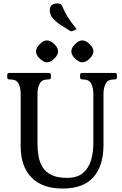

<svg xmlns="http://www.w3.org/2000/svg" viewBox="-20 -1083 708 1114"><path d="M645.5 -660Q658.5 -660 658.5 -647V-635Q658.5 -622 645.5 -622H639.5Q606.5 -622 593.5 -598Q580.5 -574 580.5 -539V-242Q580.5 -121 521.9 -55Q463.2 11 343.5 11Q224.8 11 162.4 -53.5Q100 -118 100 -233V-539Q100 -574 87.5 -598Q75 -622 41 -622H35Q22 -622 22 -635V-647Q22 -660 35 -660H261.5Q275.5 -660 275.5 -647V-635Q275.5 -622 261.5 -622H256.5Q223.5 -622 210.5 -598Q197.5 -574 197.5 -539V-251Q197.5 -214 203.4 -178.2Q209.2 -142.5 226.4 -114Q243.5 -85.5 277.9 -68.2Q312.3 -51 369.5 -51Q428 -51 461 -78.8Q494 -106.5 507.8 -152.2Q521.5 -198 521.5 -251V-539Q521.5 -574 509 -598Q496.5 -622 462.5 -622H457.5Q444.5 -622 444.5 -635V-647Q444.5 -660 457.5 -660ZM252.4 -848.5Q274.5 -848.5 295.2 -826.7Q317 -806 317 -785Q317 -764 295.2 -743.3Q274.5 -721.5 252.5 -721.5Q232.7 -721.5 210.8 -743.2Q189 -763.1 189 -785.1Q189 -806 210.8 -826.7Q231.5 -848.5 252.4 -848.5ZM457.4 -848.5Q479.5 -848.5 500.2 -826.7Q522 -806 522 -785Q522 -764 500.2 -743.3Q479.5 -721.5 457.5 -721.5Q437.7 -721.5 415.8 -743.2Q394 -763.1 394 -785.1Q394 -806 415.8 -826.7Q436.5 -848.5 457.4 -848.5ZM424.5 -914 408.8 -906.2Q400 -901.8 396 -901.8Q393.5 -901 390.8 -902.2Q388 -903.5 385.5 -904.5Q360.8 -919.5 333.6 -936.9Q306.5 -954.2 287.6 -975.6Q268.8 -997 268.8 -1024Q268.8 -1042.5 279.6 -1052.8Q290.5 -1063 312.5 -1063Q320.8 -1063 327.8 -1060.6Q334.8 -1058.2 338.8 -1051Q350 -1026 359.8 -1007.2Q369.5 -988.5 384.1 -967.4Q398.8 -946.2 424.5 -914Z"/></svg>

Font: Young Serif Light
Style: Regular
Weight: 300
Designer: Bastien Sozeau
Foundry: NBR — Bastien Sozeau
Version: Version 5.001